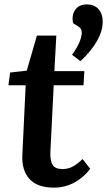

<svg xmlns="http://www.w3.org/2000/svg" viewBox="-20 -835 485 869"><path d="M344.2 -558.1Q444.8 -652.8 444.8 -737.8Q444.8 -772 426 -793.5Q407.2 -814.9 373 -814.9Q336.9 -814.9 320.1 -790Q303.2 -765.1 311 -730L335 -714.8Q350.1 -705.6 350.1 -689Q350.1 -648.4 306.2 -586.9ZM25.9 -506.8 101.1 -515.1 147 -673.8H234.9L226.1 -513.2H361.8L357.9 -449.2H223.1L208 -147Q206.5 -107.9 218 -88.9Q229.5 -69.8 263.2 -69.8Q287.6 -69.8 308.6 -80.8Q329.6 -91.8 354 -115.2L388.2 -70.8Q359.9 -32.7 317.4 -9.3Q274.9 14.2 224.1 14.2Q149.4 14.2 113.8 -24.7Q78.1 -63.5 81.1 -132.8L96.2 -449.2H18.1Z"/></svg>

Font: Literata Book
Style: Bold Italic
Weight: 700
Italic angle: -3°
Designer: Latin by Veronika Burian and Jose Scaglione. Greek by Irene Vlachou. Cyrillic by Vera Evstafieva
Foundry: TypeTogether
Version: Version 1.003;PS 001.003;hotconv 1.0.88;makeotf.lib2.5.64775